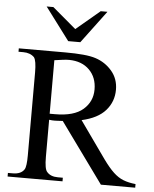

<svg xmlns="http://www.w3.org/2000/svg" viewBox="-59 -938 795 988"><g transform="rotate(5 338.5 -444.5)"><path d="M676.8 0H499.5L275.4 -309.6Q262.2 -309.1 252.4 -308.3Q242.7 -307.6 234.9 -307.6Q227.5 -307.6 220.5 -307.9Q213.4 -308.1 205.1 -309.6V-117.7Q205.1 -54.7 219.2 -40.5Q237.8 -18.6 275.4 -18.6H301.3V0H17.6V-18.6H42.5Q85.4 -18.6 102.1 -44.9Q111.8 -60.5 111.8 -117.7V-545.4Q111.8 -606.4 99.1 -623.5Q78.1 -644.5 42.5 -644.5H17.6V-662.1H257.8Q311 -662.1 350.3 -658.4Q389.6 -654.8 415 -646.5Q465.8 -629.9 500 -589.8Q534.2 -549.8 534.2 -493.2Q534.2 -431.6 494.4 -386.2Q454.6 -340.8 371.6 -322.3L506.8 -131.8Q537.1 -89.8 561.8 -66.7Q586.4 -43.5 613.3 -33Q640.1 -22.5 676.8 -18.6ZM424.3 -484.9Q424.3 -547.4 385.7 -585.9Q347.2 -624.5 281.7 -625.5Q257.3 -625.5 205.1 -617.2V-340.8H232.9Q330.6 -340.8 377.4 -381.6Q424.3 -422.4 424.3 -484.9ZM455.6 -889.2 330.1 -721.2H267.6L141.6 -889.2H176.3L298.3 -786.1L420.9 -889.2Z"/></g></svg>

Font: BabelStone Roman
Style: Regular
Weight: 400
Designer: Walt Agee, Victor Gaultney, Peter Martin, Debbi Hosken, Becca Hirsbrunner (SIL); Andrew West (BabelStone)
Foundry: BabelStone
Version: Version 16.000